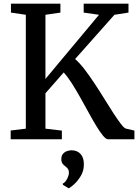

<svg xmlns="http://www.w3.org/2000/svg" viewBox="-20 -763 756 1052"><path d="M38.5 0V-48L121.5 -58V-682L40 -694V-743H311V-694L229 -682V-330.5L522.5 -682L438.5 -694V-743H684V-694L607 -682L391.5 -439.5Q416.5 -418 443.5 -382.8Q470.5 -347.5 498.2 -305.5Q526 -263.5 552 -221.2Q578 -179 601.2 -143.2Q624.5 -107.5 642 -84.5Q659.5 -61.5 669.5 -58.5L716.5 -47.5V0H572Q560.5 0 544 -20Q527.5 -40 507.5 -73Q487.5 -106 465.5 -146.5Q443.5 -187 420.2 -228.2Q397 -269.5 374 -305.8Q351 -342 329 -366L229 -252V-58L319 -47.5V0ZM439.5 138.5Q439.5 173 423 200.5Q406.5 228 387 245.8Q367.5 263.5 357.5 268.5H356L324.5 249.5L324 243Q338 236 347.8 216.8Q357.5 197.5 357.5 183.5Q357.5 168.5 351 160.8Q344.5 153 337 147.5Q329 142 322.5 133.2Q316 124.5 316 108.5Q316 89.5 325.8 79Q335.5 68.5 348.5 64.5Q361.5 60.5 370 60.5H372.5Q403 60.5 421.5 80.8Q440 101 439.5 138.5Z"/></svg>

Font: Merriweather 24pt
Style: Regular
Weight: 400
Designer: Eben Sorkin
Foundry: Eben Sorkin
Version: Version 2.100